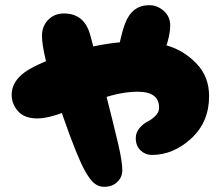

<svg xmlns="http://www.w3.org/2000/svg" viewBox="-20 -724 852 741"><path d="M566 -126Q649 -126 718 -189.5Q787 -253 787 -353Q787 -428 738.5 -478.5Q690 -529 627 -547.5Q564 -566 496 -564Q395 -561 291.5 -533Q188 -505 112 -467Q25 -424 25 -358Q25 -323 49.5 -295Q74 -267 124 -267Q166 -267 232 -292.5Q298 -318 373 -344Q448 -370 512 -370Q594 -370 594 -308Q594 -291 580 -277Q566 -263 549 -254.5Q532 -246 518 -229Q504 -212 504 -191Q504 -161 522.5 -143.5Q541 -126 566 -126ZM382 -3Q413 -3 432.5 -21.5Q452 -40 452 -67Q452 -101 436 -169Q394 -347 329 -586Q307 -672 227 -672Q190 -672 166 -647.5Q142 -623 142 -586Q142 -521 197.5 -351.5Q253 -182 293 -94Q316 -45 336 -24Q356 -3 382 -3ZM492 -417Q548 -417 582 -461Q600 -484 618.5 -536.5Q637 -589 637 -625Q637 -660 612 -682Q587 -704 556 -704Q490 -704 463 -634Q452 -606 440 -549.5Q428 -493 428 -469Q428 -448 446.5 -432.5Q465 -417 492 -417Z"/></svg>

Font: Cherry Bomb
Style: Regular
Weight: 400
Designer: satsuyako
Foundry: satsuyako
Version: Version 4.0